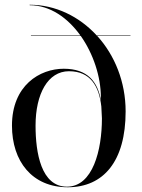

<svg xmlns="http://www.w3.org/2000/svg" viewBox="-20 -780 600 810"><path d="M510 -310C510 -434.5 464 -547 390.5 -628H530.5V-630H388.5C314.5 -710.5 214 -760 105 -760V-758C191.5 -758 266 -704.5 319.5 -630H110.5V-628H321C374 -552.5 405.5 -456 405.5 -370L406 -356C392 -435 350 -490 249 -490C148 -490 30.5 -420 30.5 -250C30.5 -100 115 10 266 10C417 10 510 -100 510 -310ZM130 -250C130 -384 182 -479.5 271 -479.5C361.5 -479.5 398 -416.5 407.5 -330.5L410 -280.5C410 -146.5 371.5 7.5 262.5 7.5C153.5 7.5 130 -135.5 130 -250Z"/></svg>

Font: Bodoni* 96pt
Style: Regular
Weight: 400
Version: Version 2.3